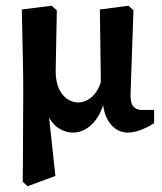

<svg xmlns="http://www.w3.org/2000/svg" viewBox="-20 -453 563 669"><path d="M425 9Q388 9 363 -23.5Q338 -56 337 -118H332L328 -420L428 -433L445 -417L435 -128Q434 -93 445 -81.5Q456 -70 472 -70H517V-24Q498 -11 472.5 -1Q447 9 425 9ZM76 196 59 180Q60 133 60 76Q60 19 60.5 -35Q61 -89 61 -127Q61 -184 60 -231Q59 -278 58 -323.5Q57 -369 56 -420L160 -433L178 -417L174 -205L146 -91L173 160ZM233 9Q210 9 186.5 -5Q163 -19 147.5 -50Q132 -81 131 -133L174 -206Q174 -167 186 -142.5Q198 -118 216 -107Q234 -96 252 -96Q268 -96 284.5 -104.5Q301 -113 314 -131Q327 -149 334 -176L350 -170Q351 -115 335 -74.5Q319 -34 292 -12.5Q265 9 233 9Z"/></svg>

Font: Yrsa
Style: Regular
Weight: 400
Designer: Anna Giedrys (Yrsa+Rasa design), David Brezina (Yrsa art-direction, Rasa art-direction, design)
Foundry: Rosetta Type Foundry
Version: Version 2.004